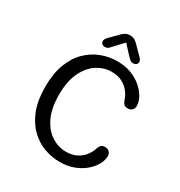

<svg xmlns="http://www.w3.org/2000/svg" viewBox="-184 -911 987 1050"><g transform="rotate(30 309.5 -386.0)"><path d="M344 10Q293 10 244.5 -8Q196 -26 156.8 -64.5Q117.5 -103 94.2 -163Q71 -223 71 -307.5Q71 -391.5 94.2 -452Q117.5 -512.5 156.8 -550.5Q196 -588.5 244.5 -606.8Q293 -625 344 -625Q394 -625 433.2 -609.8Q472.5 -594.5 500.2 -570Q528 -545.5 542.8 -518Q557.5 -490.5 557.5 -466Q557.5 -449 546.8 -439.2Q536 -429.5 521.5 -429.5Q503.5 -429.5 495.8 -437.8Q488 -446 483 -460Q477.5 -480 461.5 -503.2Q445.5 -526.5 416.8 -543Q388 -559.5 345 -559.5Q298 -559.5 255.2 -532.2Q212.5 -505 185.2 -449.2Q158 -393.5 158 -307.5Q158 -221.5 185.2 -165.5Q212.5 -109.5 255.2 -82.5Q298 -55.5 345 -55.5Q388 -55.5 416.8 -72Q445.5 -88.5 461.5 -111.8Q477.5 -135 483 -155Q488 -169.5 495.8 -177.5Q503.5 -185.5 521.5 -185.5Q536 -185.5 546.8 -175.5Q557.5 -165.5 557.5 -148.5Q557.5 -124 542.8 -96.5Q528 -69 500.2 -44.8Q472.5 -20.5 433 -5.2Q393.5 10 344 10ZM437 -704.5Q449 -692 449 -681Q449 -670.5 441.5 -664.2Q434 -658 422 -658Q411.5 -658 404 -663.8Q396.5 -669.5 387.5 -679L333.5 -737.5L279 -679Q270 -668.5 262.8 -663.2Q255.5 -658 244.5 -658Q233 -658 225.8 -664.5Q218.5 -671 218.5 -681.5Q218.5 -686.5 221.2 -692.5Q224 -698.5 229.5 -704.5L276.5 -752Q290.5 -767.5 303.2 -775Q316 -782.5 333 -782.5Q350.5 -782.5 363 -775.2Q375.5 -768 390 -752Z"/></g></svg>

Font: Sono Monospace
Style: Regular
Weight: 400
Designer: Tyler Finck
Foundry: Tyler Finck
Version: Version 2.112